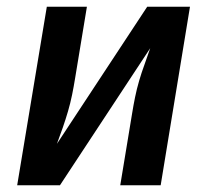

<svg xmlns="http://www.w3.org/2000/svg" viewBox="-20 -550 640 570"><path d="M31 0 119 -530H238L203 -318Q199 -293 194 -268.5Q189 -244 182 -220Q175 -196 166.5 -171.5Q158 -147 149 -123L417 -530H544L457 0H337L372 -212Q376 -237 381 -261.5Q386 -286 393 -310Q400 -334 409 -358.5Q418 -383 426 -407L158 0Z"/></svg>

Font: Iosevka Curly Slab ExObl
Style: Bold
Weight: 700
Width: 7
Italic angle: -9°
Monospace: yes
Designer: Belleve Invis
Foundry: Belleve Invis
Version: Version 11.0.0; ttfautohint (v1.8.3)